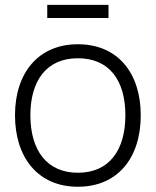

<svg xmlns="http://www.w3.org/2000/svg" viewBox="-20 -732 623 768"><path d="M169 -660H414V-712.5H169ZM291.5 15C451 15 543 -100.5 543 -271C543 -438 452.5 -555 291.5 -555C133.5 -555 40 -440.5 40 -271C40 -103 131 15 291.5 15ZM291.5 -41C167 -41 101.5 -131.5 101.5 -271C101.5 -406 163.5 -499 291.5 -499C417.5 -499 481.5 -410 481.5 -271C481.5 -133.5 418.5 -41 291.5 -41Z"/></svg>

Font: Vela Sans Light
Style: Regular
Weight: 300
Designer: Principal design: Mikhail Sharanda - project Manrope.
Design modification: Ravid Balaliev
Foundry: Mikhail Sharanda
Version: Version 1.001